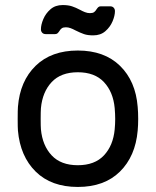

<svg xmlns="http://www.w3.org/2000/svg" viewBox="-20 -730 617 760"><path d="M527 -259Q527 -235 525 -213Q516 -111 454.5 -50.5Q393 10 288 10Q183 10 121.5 -50.5Q60 -111 51 -213Q50 -224 50 -259Q50 -296 51 -307Q59 -409 121 -469.5Q183 -530 288 -530Q393 -530 455 -469.5Q517 -409 525 -307Q527 -285 527 -259ZM288 -444Q221 -444 184.5 -405Q148 -366 142 -302Q141 -290 141 -259Q141 -229 142 -218Q148 -154 184.5 -115Q221 -76 288 -76Q355 -76 391.5 -115Q428 -154 434 -218Q436 -240 436 -259Q436 -278 434 -302Q428 -366 391.5 -405Q355 -444 288 -444ZM215 -607Q211 -601 207.5 -598Q204 -595 198 -595H161Q152 -595 147 -600.5Q142 -606 142 -614Q142 -632 151.5 -654.5Q161 -677 180 -693.5Q199 -710 228 -710Q250 -710 265 -705Q280 -700 297 -691Q306 -686 316 -682Q326 -678 336 -678Q347 -678 352.5 -682Q358 -686 362 -693Q366 -699 369.5 -702Q373 -705 379 -705H416Q425 -705 430 -699.5Q435 -694 435 -686Q435 -668 425.5 -645.5Q416 -623 397 -606.5Q378 -590 349 -590Q327 -590 312.5 -595Q298 -600 278 -610Q269 -615 259.5 -618.5Q250 -622 241 -622Q230 -622 224.5 -618Q219 -614 215 -607Z"/></svg>

Font: Contemporary
Style: Regular
Weight: 400
Designer: Victor Tran
Foundry: Victor Tran
Version: Version 1.100